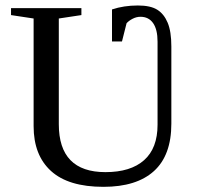

<svg xmlns="http://www.w3.org/2000/svg" viewBox="-20 -685 762 714"><path d="M364.7 9.8Q234.4 9.8 169.7 -49.1Q105 -107.9 105 -215.8V-616.2L21 -628.9V-654.8H282.7V-628.9L198.7 -616.2V-223.1Q198.7 -44.9 372.1 -44.9Q465.8 -44.9 515.9 -89.4Q565.9 -133.8 565.9 -221.2V-529.8Q565.9 -575.7 549.3 -599.1Q532.7 -622.6 502.4 -622.6Q487.3 -622.6 473.1 -615.2Q459 -607.9 450.7 -598.6L433.6 -530.8H396.5V-649.9Q440.4 -664.6 492.7 -664.6Q539.6 -664.6 564.7 -648.9Q589.8 -633.3 603.5 -600.6Q617.2 -567.9 617.2 -512.2V-225.1Q617.2 -107.4 552.5 -48.8Q487.8 9.8 364.7 9.8Z"/></svg>

Font: Tinos
Style: Regular
Weight: 400
Designer: Steve Matteson
Foundry: Monotype Imaging Inc.
Version: Version 1.23